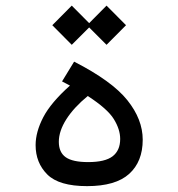

<svg xmlns="http://www.w3.org/2000/svg" viewBox="-20 -651 626 674"><path d="M285.6 2.4Q187 2.4 146 -38.6Q105 -79.6 105 -141.6Q105 -187.5 131.8 -239.3Q158.7 -291 225.6 -350.6Q212.4 -357.9 197.8 -365.2L240.2 -434.6Q373 -366.7 427 -299.3Q481 -231.9 481 -160.6Q481 -83.5 433.3 -40.5Q385.7 2.4 285.6 2.4ZM288.1 -314Q239.3 -273.9 212.9 -232.4Q186.5 -190.9 186.5 -153.3Q186.5 -116.2 210.7 -99.1Q234.9 -82 289.6 -82Q349.1 -82 375.5 -102.5Q401.9 -123 401.9 -163.1Q401.9 -196.8 379.6 -232.9Q357.4 -269 288.1 -314ZM354 -493.7 293 -554.7 231.9 -493.7 163.6 -562.5 231.9 -631.3 293 -569.8 354 -631.3 422.4 -562.5Z"/></svg>

Font: Cascadia Code PL SemiLight
Style: Regular
Weight: 350
Monospace: yes
Designer: Aaron Bell
Foundry: Saja Typeworks
Version: Version 2404.023; ttfautohint (v1.8.4)